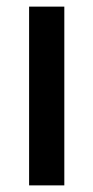

<svg xmlns="http://www.w3.org/2000/svg" viewBox="-20 -560 282 580"><path d="M174.3 -540V0H67.9V-540Z"/></svg>

Font: Open Sans
Style: Regular
Weight: 600
Width: 3
Foundry: Ascender Corporation
Version: Version 1.000